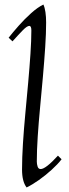

<svg xmlns="http://www.w3.org/2000/svg" viewBox="-20 -810 304 845"><path d="M97 15Q77 -11 77 -64Q77 -115 81 -178.5Q85 -242 91.5 -310.5Q98 -379 104 -446Q110 -513 114 -572.5Q118 -632 118 -676Q118 -696 109 -696Q99 -696 80 -676.5Q61 -657 35 -628L18 -644Q36 -667 62 -696.5Q88 -726 117 -752Q146 -778 171 -790Q177 -777 180 -756.5Q183 -736 183 -711Q183 -664 179 -603Q175 -542 169 -474Q163 -406 156.5 -338Q150 -270 146 -208.5Q142 -147 142 -99Q142 -88 145.5 -77Q149 -66 159 -66Q181 -66 235 -125L251 -109Q234 -87 207 -62.5Q180 -38 151 -17.5Q122 3 97 15Z"/></svg>

Font: Bona Nova
Style: Italic
Weight: 400
Italic angle: -4°
Designer: Mateusz Machalski
Foundry: Capitalics
Version: Version 4.001; ttfautohint (v1.8.3)